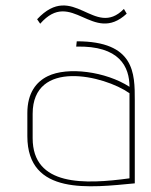

<svg xmlns="http://www.w3.org/2000/svg" viewBox="-20 -657 542 688"><path d="M424 -625C318 -517 243 -727 113 -588L124 -572C237 -701 312 -495 434 -608ZM444 -18C283 4 97 11 97 -162V-249C97 -447 353 -387 444 -323ZM463 -298C463 -394 463 -509 255 -509L253 -490C409 -494 444 -417 444 -346C359 -401 222 -419 151 -384C110 -364 78 -324 78 -252V-169C78 45 304 15 463 0Z"/></svg>

Font: Advent Pro
Style: Thin
Weight: 100
Designer: Andreas Kalpakidis
Foundry: Andreas Kalpakidis
Version: Version 2.002 2007